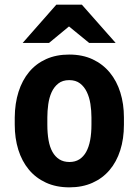

<svg xmlns="http://www.w3.org/2000/svg" viewBox="-20 -784 588 814"><path d="M42.5 -286.1Q43 -345.7 58.6 -394.8Q74.2 -443.8 103.5 -479Q132.8 -514.2 175.5 -533.4Q218.3 -552.7 273.4 -552.7Q329.6 -552.7 372.8 -532.5Q416 -512.2 445.6 -476.3Q475.1 -440.4 490.2 -391.8Q505.4 -343.3 505.4 -286.1V-255.4Q505.4 -195.3 489.7 -146.5Q474.1 -97.7 444.3 -62.7Q414.6 -27.8 371.6 -8.8Q328.6 10.3 274.4 10.3Q217.8 10.3 174.6 -9.8Q131.3 -29.8 102.1 -65.2Q72.8 -100.6 57.6 -149.2Q42.5 -197.8 42.5 -255.4ZM180.7 -255.4Q180.7 -219.2 185.8 -189.9Q190.9 -160.6 202.4 -140.1Q213.9 -119.6 231.7 -108.4Q249.5 -97.2 274.4 -97.2Q298.8 -97.2 316.4 -108.4Q334 -119.6 345.5 -140.4Q356.9 -161.1 362.3 -190.2Q367.7 -219.2 367.7 -255.4V-286.1Q367.7 -314.9 363.3 -343.3Q358.9 -371.6 348.1 -394Q337.4 -416.5 319.3 -430.4Q301.3 -444.3 273.4 -444.3Q245.1 -444.3 227.1 -429.9Q209 -415.5 198.7 -392.8Q188.5 -370.1 184.6 -341.8Q180.7 -313.5 180.7 -286.1ZM327.1 -764.2 470.2 -602.1H357.9L272.5 -671.9L188 -602.1H76.2L218.8 -764.2Z"/></svg>

Font: Ufes Sans
Style: Bold
Weight: 700
Designer: Ricardo Esteves & Filipe Motta
Foundry: ProDesignUfes - Ricardo Esteves, Filipe Motta (This is a derivative work, based on Roboto family, by Christian Robertson
Version: Version 2.0